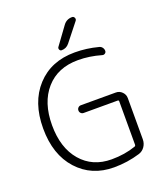

<svg xmlns="http://www.w3.org/2000/svg" viewBox="-170 -1088 1019 1188"><g transform="rotate(-20 339.5 -493.5)"><path d="M387.7 -944.3Q409.2 -974.6 446.3 -974.6Q457 -974.6 461.9 -964.4Q466.8 -954.1 460 -945.3L367.2 -828.1Q347.7 -803.7 316.4 -803.7Q307.6 -803.7 303.2 -812.5Q298.8 -821.3 303.7 -829.1ZM386.7 -763.7Q464.8 -763.7 542 -743.2Q553.7 -740.2 561 -730.5Q568.4 -720.7 568.4 -708Q568.4 -698.2 560.1 -692.4Q551.8 -686.5 542 -689.5Q464.8 -711.9 389.6 -711.9Q255.9 -711.9 178.7 -624.5Q101.6 -537.1 101.6 -387.7Q101.6 -238.3 176.8 -150.9Q252 -63.5 377 -63.5Q463.9 -63.5 536.1 -88.9Q543 -91.8 543 -99.6V-384.8Q543 -392.6 535.2 -392.6H311.5Q300.8 -392.6 293.5 -399.9Q286.1 -407.2 286.1 -418Q286.1 -428.7 293.5 -436Q300.8 -443.4 311.5 -443.4H542Q565.4 -443.4 582.5 -426.3Q599.6 -409.2 599.6 -385.7V-114.3Q599.6 -87.9 585 -66.4Q570.3 -44.9 545.9 -37.1Q462.9 -11.7 374 -11.7Q227.5 -11.7 135.3 -113.3Q43 -214.8 43 -387.7Q43 -559.6 136.7 -661.6Q230.5 -763.7 386.7 -763.7Z"/></g></svg>

Font: Gen Jyuu Gothic P Light
Style: Regular
Weight: 200
Designer: [Source Han Sans]
Ryoko NISHIZUKA  (kana & ideographs); Paul D. Hunt (Latin, Greek & Cyrillic); Wenlong ZHANG  (bopomofo
Version: Version 1.002.20150607